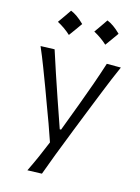

<svg xmlns="http://www.w3.org/2000/svg" viewBox="-140 -840 818 1120"><g transform="rotate(15 269.0 -279.5)"><path d="M140.3 203.1 227.3 200.2Q247.7 144.2 274 74.9Q300.3 5.6 339.7 -93.5L397.4 -238.9Q423.5 -303.9 442 -350.3Q460.5 -396.7 476.8 -435.7Q493.2 -474.6 511.9 -516.8H427.1Q405.5 -449.7 382.2 -383.5Q358.9 -317.2 333.4 -249.3L268.6 -76.8H260.7L201.1 -249Q177.4 -318.5 155.2 -384.6Q133.1 -450.6 111 -519.7L26.9 -516.8Q50.9 -461.3 73.1 -403.1Q95.4 -345 116.4 -289L150.8 -195.3Q169.5 -145.7 188.8 -92.7Q208 -39.7 225.4 11.9Q206 59.7 184.8 107.6Q163.6 155.5 140.3 203.1ZM365.3 -762.2Q350.7 -740.7 336.7 -720.5Q322.8 -700.3 307.9 -679.6Q329.6 -668 350.4 -653.5Q371.2 -639 389.4 -622.1Q404.7 -642.9 419.2 -663.2Q433.7 -683.6 447.9 -703.6Q425 -726.2 404.6 -740.5Q384.2 -754.8 365.3 -762.2ZM145.7 -762.2Q131.1 -740.7 117.1 -720.5Q103.1 -700.3 88.2 -679.6Q109.9 -668 130.7 -653.5Q151.5 -639 169.7 -622.1Q185.1 -642.9 199.6 -663.2Q214.1 -683.6 228.3 -703.6Q205.4 -726.2 184.9 -740.5Q164.5 -754.8 145.7 -762.2Z"/></g></svg>

Font: Pinar-VF
Style: Regular
Weight: 300
Designer: Amin Abedi
Version: Version 3.0